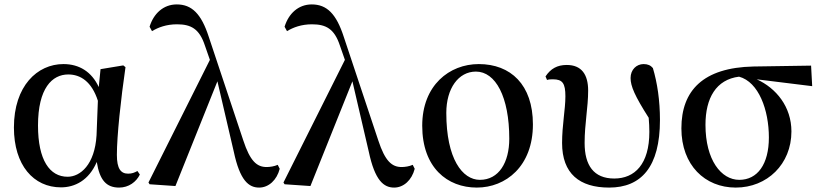

<svg xmlns="http://www.w3.org/2000/svg" viewBox="-20 -833 3718 869"><path d="M256 15C318 15 382 -16 418 -100C431 -17 462 16 519 16C563 16 597 -10 613 -43L602 -59C589 -52 578 -47 560 -47C527 -47 509 -69 509 -132C509 -218 527 -385 548 -529L538 -537L435 -520L427 -439C395 -508 339 -543 267 -543C149 -543 43 -444 43 -256C43 -85 132 15 256 15ZM423 -377 417 -221C409 -87 343 -33 286 -33C205 -33 152 -108 152 -265C152 -434 216 -496 289 -496C344 -496 395 -464 423 -377Z M1153 16C1196 16 1233 -18 1246 -69L1237 -87C1222 -80 1201 -77 1187 -77C1143 -77 1112 -103 1081 -198L925 -666C891 -771 848 -813 780 -813C719 -813 675 -771 657 -712L668 -692C696 -709 733 -723 781 -723C844 -723 882 -703 907 -628L930 -562L652 -7L657 1L774 9L964 -465L1038 -147C1066 -15 1106 16 1153 16Z M1764 16C1807 16 1844 -18 1857 -69L1848 -87C1833 -80 1812 -77 1798 -77C1754 -77 1723 -103 1692 -198L1536 -666C1502 -771 1459 -813 1391 -813C1330 -813 1286 -771 1268 -712L1279 -692C1307 -709 1344 -723 1392 -723C1455 -723 1493 -703 1518 -628L1541 -562L1263 -7L1268 1L1385 9L1575 -465L1649 -147C1677 -15 1717 16 1764 16Z M2138 16C2269 16 2392 -80 2392 -270C2392 -450 2291 -543 2147 -543C2014 -543 1891 -447 1891 -264C1891 -74 2005 16 2138 16ZM2152 -19C2073 -19 2000 -114 2000 -322C2000 -433 2055 -509 2134 -509C2223 -509 2285 -395 2285 -205C2285 -98 2238 -19 2152 -19Z M2737 16C2882 16 2967 -77 2967 -290C2967 -378 2955 -458 2935 -525C2925 -537 2912 -543 2893 -543C2861 -543 2834 -518 2834 -480C2834 -443 2853 -399 2916 -300C2918 -278 2919 -256 2919 -236C2919 -90 2853 -25 2760 -25C2667 -25 2626 -85 2626 -186C2626 -273 2642 -347 2642 -423C2642 -496 2612 -539 2545 -539C2502 -539 2472 -522 2449 -487L2456 -471C2464 -474 2473 -474 2483 -474C2526 -474 2539 -456 2539 -397C2539 -338 2524 -267 2524 -186C2524 -47 2603 16 2737 16Z M3310 16C3452 16 3562 -90 3562 -238C3562 -350 3493 -434 3405 -474L3656 -443L3651 -536L3390 -532C3162 -527 3064 -423 3064 -252C3064 -85 3171 16 3310 16ZM3325 -486C3414 -462 3460 -335 3460 -211C3460 -89 3408 -19 3326 -19C3244 -19 3173 -109 3173 -268C3173 -389 3221 -473 3325 -486Z"/></svg>

Font: Noto Serif CJK KR SemiBold
Style: Regular
Weight: 600
Designer: Ryoko NISHIZUKA 西塚涼子 (kana & ideographs); Frank Grießhammer (Latin, Greek & Cyrillic); Wenlong ZHANG 张文龙 (bopomofo); San
Foundry: Adobe
Version: Version 2.001;hotconv 1.1.0;makeotfexe 2.6.0